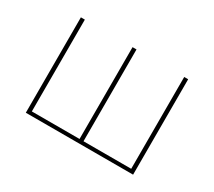

<svg xmlns="http://www.w3.org/2000/svg" viewBox="-102 -694 982 882"><g transform="rotate(30 389.5 -253.0)"><path d="M105 0V-506H126V-19H379V-506H400V-19H653V-506H674V0Z"/></g></svg>

Font: IBM Plex Sans Thin
Style: Regular
Weight: 250
Designer: Mike Abbink, Paul van der Laan, Pieter van Rosmalen
Foundry: Bold Monday
Version: Version 3.201